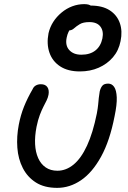

<svg xmlns="http://www.w3.org/2000/svg" viewBox="-20 -900 618 930"><path d="M257 10Q195 10 154 -16Q113 -42 90.5 -86Q68 -130 64 -184.5Q60 -239 71 -296Q80 -343 96.5 -384Q113 -425 138 -468Q143 -480 153.5 -486Q164 -492 178 -492Q200 -492 209.5 -478Q219 -464 215 -441Q212 -426 205.5 -413Q199 -400 190.5 -383.5Q182 -367 173 -343.5Q164 -320 157 -286Q148 -240 150 -201.5Q152 -163 165 -134Q178 -105 201.5 -89Q225 -73 258 -73Q300 -73 336.5 -103Q373 -133 401.5 -194.5Q430 -256 449 -350Q454 -377 455.5 -394Q457 -411 458.5 -425.5Q460 -440 463 -457Q467 -474 475.5 -484.5Q484 -495 504 -495Q522 -495 533 -479Q544 -463 545.5 -428.5Q547 -394 535 -337Q512 -218 469.5 -141Q427 -64 372.5 -27Q318 10 257 10ZM367 -554Q309 -554 271.5 -578.5Q234 -603 219.5 -645Q205 -687 215 -739Q222 -769 238 -794Q254 -819 278 -839Q302 -859 330 -869.5Q358 -880 388 -880Q414 -880 423.5 -869.5Q433 -859 430 -841Q427 -829 416.5 -820Q406 -811 386 -803Q345 -788 327 -768Q309 -748 303 -718Q295 -680 315.5 -657.5Q336 -635 374 -635Q416 -635 442 -655.5Q468 -676 476 -714Q483 -749 466.5 -771Q450 -793 413 -793Q383 -793 366.5 -783Q350 -773 339 -763Q328 -753 316 -753Q297 -753 289.5 -759.5Q282 -766 286 -784Q294 -821 329 -847Q364 -873 419 -873Q476 -873 511.5 -850Q547 -827 560.5 -788Q574 -749 564 -701Q555 -655 527 -622.5Q499 -590 458 -572Q417 -554 367 -554Z"/></svg>

Font: Shantell Sans
Style: Italic
Weight: 400
Italic angle: -11°
Designer: Stephen Nixon, Anya Danilova, Shantell Martin
Foundry: Arrow Type
Version: Version 1.011;[c5ecc13dd]